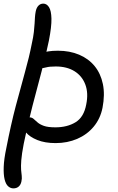

<svg xmlns="http://www.w3.org/2000/svg" viewBox="-28 -780 650 1060"><path d="M279 10Q220 10 178 -7Q136 -24 115 -49.5Q94 -75 99 -99Q102 -113 110 -122.5Q118 -132 135 -132Q148 -132 157 -124Q166 -116 179 -104.5Q192 -93 214.5 -85Q237 -77 278 -77Q343 -77 389 -105Q435 -133 448 -203Q461 -266 443 -313.5Q425 -361 383 -387Q341 -413 280 -413Q245 -413 227 -408Q209 -403 193 -403Q182 -403 175 -408.5Q168 -414 164.5 -422.5Q161 -431 163 -442Q169 -469 199 -484.5Q229 -500 292 -500Q357 -500 409 -478Q461 -456 494.5 -415Q528 -374 540 -316Q552 -258 538 -185Q526 -125 489.5 -81Q453 -37 398.5 -13.5Q344 10 279 10ZM46 260Q30 260 17 248.5Q4 237 -2.5 210.5Q-9 184 -7.5 141Q-6 98 7 37Q32 -92 59 -194.5Q86 -297 109.5 -380.5Q133 -464 147 -536Q156 -576 159 -603.5Q162 -631 163 -650Q164 -669 165 -684.5Q166 -700 169 -716Q173 -737 184 -748.5Q195 -760 211 -760Q230 -760 242.5 -740.5Q255 -721 256 -677Q257 -633 242 -556Q226 -478 202 -387.5Q178 -297 151.5 -196Q125 -95 103 14Q92 71 89.5 104.5Q87 138 88.5 157.5Q90 177 92 191Q94 205 90 223Q86 241 74.5 250.5Q63 260 46 260Z"/></svg>

Font: Shantell Sans
Style: Italic
Weight: 400
Italic angle: -11°
Designer: Stephen Nixon, Anya Danilova, Shantell Martin
Foundry: Arrow Type
Version: Version 1.011;[c5ecc13dd]